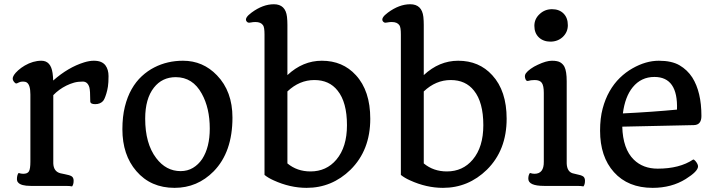

<svg xmlns="http://www.w3.org/2000/svg" viewBox="-20 -884 3411 913"><path d="M322.8 2.4Q312.5 0 291.5 0H126Q79.1 0 65.9 -16.6Q60.5 -22.9 60.5 -31.2Q60.5 -51.8 68.4 -61.5Q80.1 -57.6 90.1 -57.6Q100.1 -57.6 106.9 -60.3Q113.8 -63 117.7 -69.3Q124.5 -81.1 124.5 -115.2V-434.6Q124.5 -480.5 107.4 -491.7Q100.6 -496.1 89.4 -496.1Q78.1 -496.1 71.5 -492.7Q64.9 -489.3 60.8 -487.8Q56.6 -486.3 53.7 -488Q50.8 -489.7 47.9 -493.2Q40.5 -502 40.5 -510Q40.5 -518.1 46.6 -527.6Q52.7 -537.1 66.4 -549.6Q80.1 -562 97.7 -572.3Q137.2 -595.2 176.8 -595.2Q221.7 -595.2 230 -536.6Q232.4 -519.5 232.9 -501Q304.2 -564 379.9 -587.4Q405.3 -595.2 426 -595.2Q446.8 -595.2 460.2 -589.4Q473.6 -583.5 481.4 -573.2Q496.1 -553.2 496.1 -522Q496.1 -490.7 493.2 -472.2Q490.2 -453.6 485.8 -439.5Q477.1 -410.6 469.2 -402.8Q455.6 -388.7 432.6 -388.7Q409.2 -388.7 409.2 -402.3Q409.2 -454.6 404.8 -469.2Q396.5 -496.1 373.5 -496.1Q350.6 -496.1 332 -491Q313.5 -485.8 295.9 -477.1Q260.3 -459.5 233.4 -431.6V-106.9Q234.9 -68.4 267.1 -60.1Q276.4 -57.6 288.1 -55.7Q299.8 -53.7 308.3 -51Q316.9 -48.3 321.8 -44.9Q330.1 -38.6 330.1 -24.4Q330.1 -6.8 322.8 2.4Z M562 -269.5Q562 -329.1 573.7 -376.5Q585.4 -423.8 606 -460Q626.5 -496.1 654.3 -521.7Q682.1 -547.4 713.9 -563.5Q775.9 -595.2 850.1 -595.2Q945.3 -595.2 1011.7 -525.9Q1085.4 -449.7 1085.4 -324.7Q1085.4 -160.6 996.1 -69.3Q918.5 9.3 810.1 9.3Q696.8 9.3 628.4 -70.3Q562 -147 562 -269.5ZM838.9 -70.3Q871.6 -70.3 897.5 -85.7Q923.3 -101.1 941.4 -127.9Q977.5 -183.6 977.5 -272.5Q977.5 -370.1 939.5 -438.5Q896.5 -517.1 815.9 -517.1Q751 -517.1 711.9 -467.3Q670.4 -414.6 670.4 -319.8Q670.4 -201.2 722.7 -132.3Q769.5 -70.3 838.9 -70.3Z M1346.7 -526.9Q1419.9 -595.2 1510.3 -595.2Q1609.9 -595.2 1672.4 -526.4Q1740.7 -452.1 1740.7 -319.3Q1740.7 -169.9 1647 -77.1Q1558.6 9.3 1438 9.3Q1359.4 9.3 1281.2 -26.4Q1255.9 -37.6 1237.8 -52.2V-720.2Q1237.8 -753.9 1231 -763.7Q1220.7 -779.3 1194.8 -779.3Q1183.1 -779.3 1172.9 -777.1Q1162.6 -774.9 1158.7 -777.1Q1154.8 -779.3 1151.9 -783.2Q1141.6 -798.8 1176.3 -824.2Q1230 -863.8 1282.2 -863.8Q1337.9 -863.8 1344.7 -803.7Q1346.7 -785.6 1346.7 -765.6ZM1346.7 -449.2V-106.9Q1392.6 -68.8 1456.5 -68.8Q1532.2 -68.8 1579.6 -125Q1629.9 -184.6 1629.9 -288.6Q1629.9 -397.9 1585.4 -453.1Q1545.9 -503.4 1474.9 -503.4Q1403.8 -503.4 1346.7 -449.2Z M1995.1 -526.9Q2068.4 -595.2 2158.7 -595.2Q2258.3 -595.2 2320.8 -526.4Q2389.2 -452.1 2389.2 -319.3Q2389.2 -169.9 2295.4 -77.1Q2207 9.3 2086.4 9.3Q2007.8 9.3 1929.7 -26.4Q1904.3 -37.6 1886.2 -52.2V-720.2Q1886.2 -753.9 1879.4 -763.7Q1869.1 -779.3 1843.3 -779.3Q1831.5 -779.3 1821.3 -777.1Q1811 -774.9 1807.1 -777.1Q1803.2 -779.3 1800.3 -783.2Q1790 -798.8 1824.7 -824.2Q1878.4 -863.8 1930.7 -863.8Q1986.3 -863.8 1993.2 -803.7Q1995.1 -785.6 1995.1 -765.6ZM1995.1 -449.2V-106.9Q2041 -68.8 2105 -68.8Q2180.7 -68.8 2228 -125Q2278.3 -184.6 2278.3 -288.6Q2278.3 -397.9 2233.9 -453.1Q2194.3 -503.4 2123.3 -503.4Q2052.2 -503.4 1995.1 -449.2Z M2597.2 -686Q2580.6 -686 2566.7 -691.2Q2552.7 -696.3 2542.5 -706.1Q2521 -726.6 2521 -761.2Q2521 -794.4 2546.4 -817.4Q2570.8 -840.3 2605 -840.3Q2639.2 -840.3 2659.7 -819.8Q2680.2 -799.3 2680.2 -764.2Q2680.2 -731 2655.8 -708Q2631.8 -686 2597.2 -686ZM2567.4 0Q2492.2 0 2492.2 -34.2Q2492.2 -51.8 2500 -61.5Q2511.7 -57.6 2521.5 -57.6Q2566.9 -57.6 2565.9 -115.2V-442.4Q2565.9 -476.6 2556.4 -490Q2546.9 -503.4 2522.5 -503.4Q2504.4 -503.4 2489.7 -499Q2481 -498 2477.1 -512.7Q2473.6 -525.9 2481 -535.9Q2488.3 -545.9 2503.7 -556.9Q2519 -567.9 2537.6 -576.2Q2577.6 -595.2 2604.5 -595.2Q2631.3 -595.2 2644.3 -587.4Q2657.2 -579.6 2664.1 -566.4Q2674.8 -544.9 2674.8 -497.1V-106.9Q2676.3 -68.4 2702.6 -60.1Q2710 -57.6 2720.7 -55.7Q2731.4 -53.7 2740 -51Q2748.5 -48.3 2753.4 -44.9Q2761.7 -38.6 2761.7 -24.4Q2761.7 -6.8 2754.4 2.4Q2744.1 0 2723.1 0Z M2833.5 -262.7Q2833.5 -321.8 2845.7 -367.7Q2857.9 -413.6 2878.7 -450Q2899.4 -486.3 2927.5 -513.7Q2955.6 -541 2987.8 -559.1Q3051.3 -595.2 3112.8 -595.2Q3174.3 -595.2 3211.4 -573.5Q3248.5 -551.8 3272 -515.6Q3315.4 -446.8 3315.4 -332.5Q3315.4 -290 3279.8 -289.1L2939 -281.7Q2941.9 -175.8 2993.7 -125Q3037.6 -82 3107.4 -82Q3211.4 -82 3276.4 -125.5Q3280.8 -125.5 3287.1 -118.2Q3299.3 -103.5 3299.3 -92.8Q3299.3 -69.3 3240.7 -32.7Q3173.3 9.3 3083.5 9.3Q2966.3 9.3 2899.4 -65.4Q2833.5 -138.7 2833.5 -262.7ZM2941.9 -344.7Q3082.5 -351.6 3199.2 -362.8Q3204.6 -518.1 3091.8 -518.1Q3028.8 -518.1 2988.8 -469.2Q2952.1 -424.3 2941.9 -344.7Z"/></svg>

Font: Quando
Style: Regular
Weight: 400
Version: Version 1.002